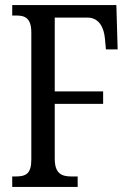

<svg xmlns="http://www.w3.org/2000/svg" viewBox="-20 -734 514 754"><path d="M28 0H285V-41H261C221 -41 195 -53 195 -111V-326H385V-375H195V-665H323C369 -665 388 -626 392 -583L396 -540H442L437 -714H28V-673H45C79 -673 103 -662 103 -606V-107C103 -51 81 -41 41 -41H28Z"/></svg>

Font: Noto Serif Tamil ExtraCondensed
Style: Italic
Weight: 400
Width: 2
Italic angle: -12°
Designer: Indian Type Foundry, Tom Grace, and the Monotype Design Team
Foundry: Monotype Imaging Inc.
Version: Version 2.003